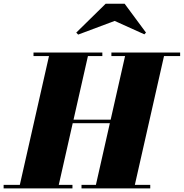

<svg xmlns="http://www.w3.org/2000/svg" viewBox="-65 -1040 1014 1060"><path d="M568 -924.5 366.5 -849 356 -860 518.5 -1019.5H623L741 -860L732 -850.5ZM-45 -19.5H44.5L205.5 -730.5H120V-750H500V-730.5H420.5L341 -379.5H546L625.5 -730.5H550V-750H929.5V-730.5H840.5L679.5 -19.5H764.5V0H385V-19.5H464.5L541.5 -360H336.5L259.5 -19.5H335V0H-45Z"/></svg>

Font: Bodoni* 11pt Fatface
Style: Italic
Weight: 900
Italic angle: -13°
Version: Version 2.3